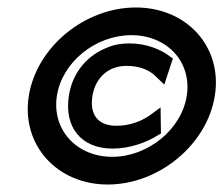

<svg xmlns="http://www.w3.org/2000/svg" viewBox="-20 -482 597 513"><path d="M57 -226C36 -95 132 11 268 11C404 11 533 -95 554 -226C575 -357 479 -462 343 -462C207 -462 78 -357 57 -226ZM132 -226C146 -316 235 -388 331 -388C427 -388 493 -316 479 -226C465 -136 375 -63 280 -63C184 -63 118 -136 132 -226ZM164 -226C151 -142 197 -85 281 -85C328 -85 373 -102 404 -122L410 -125L409 -195L379 -173C355 -157 326 -146 291 -146C242 -146 219 -175 227 -226C235 -274 269 -306 318 -306C353 -306 379 -295 396 -278L419 -256L442 -326L437 -329C412 -349 373 -366 326 -366C306 -366 285 -363 267 -355C217 -336 174 -292 164 -226Z"/></svg>

Font: Charger Sport
Style: BdObl
Weight: 700
Designer: Jasper
Foundry: Cannot Into Space Fonts
Version: Version 1.1